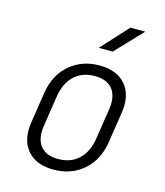

<svg xmlns="http://www.w3.org/2000/svg" viewBox="-117 -874 834 972"><g transform="rotate(15 300.0 -387.5)"><path d="M254 10Q162 10 116 -45Q70 -100 85 -194L110 -356Q125 -450 189 -505Q253 -560 345 -560Q437 -560 483 -505Q529 -450 514 -356L489 -194Q474 -100 410.5 -45Q347 10 254 10ZM263 -48Q328 -48 369.5 -86Q411 -124 423 -194L448 -356Q459 -426 429.5 -464Q400 -502 336 -502Q271 -502 229.5 -464Q188 -426 176 -356L151 -194Q140 -124 169.5 -86Q199 -48 263 -48ZM317 -645 445 -785H523L390 -645Z"/></g></svg>

Font: NKDuy Mono ExtraLight
Style: Italic
Weight: 200
Italic angle: -9°
Monospace: yes
Designer: NKDuy
Foundry: NKDuy
Version: Version 2.251; ttfautohint (v1.8.4.7-5d5b)